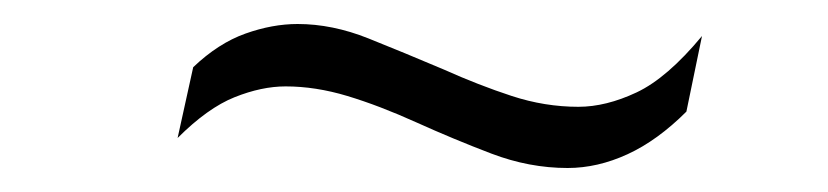

<svg xmlns="http://www.w3.org/2000/svg" viewBox="-20 -430 690 160"><path d="M453 -290Q421 -290 389.5 -302Q358 -314 327 -328Q296 -342 269.5 -350Q243 -358 218 -358Q198 -358 175.5 -349Q153 -340 128 -315L141 -374Q162 -394 184.5 -402Q207 -410 228 -410Q257 -410 287 -398Q317 -386 350 -372Q379 -359 406.5 -350Q434 -341 462 -341Q485 -341 510.5 -353Q536 -365 565 -400L552 -337Q528 -313 503 -301.5Q478 -290 453 -290Z"/></svg>

Font: REM ExtraLight
Style: Italic
Weight: 250
Italic angle: -11°
Designer: Octavio Pardo
Foundry: Ashler Design
Version: Version 1.005;gftools[0.9.28]